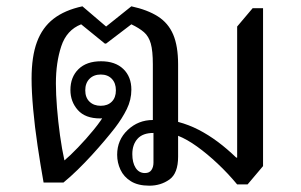

<svg xmlns="http://www.w3.org/2000/svg" viewBox="-20 -578 953 608"><path d="M453 10Q417 10 394.5 -4Q372 -18 361.5 -40.5Q351 -63 351 -88Q351 -135 384.5 -166.5Q418 -198 464 -198V-374Q464 -417 457.5 -440Q451 -463 436 -476Q421 -489 396 -501L316 -440H312L237 -501Q191 -483 174 -431.5Q157 -380 157 -314Q157 -280 160.5 -236.5Q164 -193 170 -149.5Q176 -106 184 -70Q201 -84 227 -111Q253 -138 277.5 -168Q302 -198 314 -221L336 -211Q327 -207 316 -205Q305 -203 297 -203Q250 -203 226.5 -229.5Q203 -256 203 -293Q203 -334 228.5 -359Q254 -384 300 -384Q345 -384 370.5 -359.5Q396 -335 396 -294Q396 -262 381.5 -232.5Q367 -203 344 -173Q330 -155 311 -132.5Q292 -110 270.5 -86.5Q249 -63 226 -40.5Q203 -18 181 0H118Q108 -56 99 -116.5Q90 -177 85 -232.5Q80 -288 80 -329Q80 -399 97 -445Q114 -491 149.5 -518.5Q185 -546 241 -558L316 -494L396 -558Q447 -547 480 -526Q513 -505 528.5 -468.5Q544 -432 544 -374V-192Q578 -183 609 -167Q640 -151 669.5 -129Q699 -107 728 -79H731V-494L780 -552H813V-52L764 6H731Q702 -29 669 -60Q636 -91 604 -114Q572 -137 544 -148V-82Q544 -29 516.5 -9.5Q489 10 453 10ZM439 -30Q453 -30 459.5 -39.5Q466 -49 466 -63V-157Q432 -157 415.5 -138.5Q399 -120 399 -90Q399 -63 409.5 -46.5Q420 -30 439 -30ZM299 -243Q321 -243 334 -256Q347 -269 347 -292Q347 -315 334 -328.5Q321 -342 299 -342Q277 -342 263.5 -328.5Q250 -315 250 -292Q250 -269 263.5 -256Q277 -243 299 -243Z"/></svg>

Font: Noto Serif Thai
Style: Regular
Weight: 400
Designer: Monotype Design Team
Foundry: Monotype Imaging Inc.
Version: Version 2.001